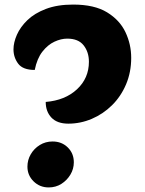

<svg xmlns="http://www.w3.org/2000/svg" viewBox="-20 -795 633 840"><path d="M279 -254Q230 -254 205 -280.5Q180 -307 180 -349Q265 -356 317 -404.5Q369 -453 369 -525Q369 -567 346 -596.5Q323 -626 274 -626Q247 -626 218 -612.5Q189 -599 165.5 -569Q142 -539 132 -489Q80 -489 59.5 -516.5Q39 -544 39 -579Q39 -609 54 -643Q69 -677 100 -707Q131 -737 181 -756Q231 -775 300 -775Q393 -775 448.5 -741Q504 -707 529 -654Q554 -601 554 -542Q554 -479 531.5 -426Q509 -373 470 -334.5Q431 -296 381.5 -275Q332 -254 279 -254ZM193 25Q154 25 127 -1.5Q100 -28 100 -66Q100 -95 114.5 -120Q129 -145 154 -160.5Q179 -176 210 -176Q250 -176 276.5 -150Q303 -124 303 -85Q303 -56 288 -31Q273 -6 248.5 9.5Q224 25 193 25Z"/></svg>

Font: Lemonada SemiBold
Style: Regular
Weight: 600
Designer: Mohamed Gaber (Arabic), Eduardo Tunni (Latin)
Foundry: Kief Type Foundry
Version: Version 4.005; ttfautohint (v1.8.3)